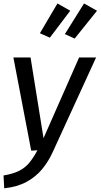

<svg xmlns="http://www.w3.org/2000/svg" viewBox="-29 -852 569 1086"><path d="M418.5 -527.1H514.6L270.7 5Q245.6 61.1 209 105.2Q172.4 149.2 120.2 177.2Q68 205.2 -5.1 213.1L-9.1 140.5Q44.8 131.6 79.3 114.1Q113.8 96.7 137.3 67.8Q160.9 38.9 182.8 -2L147.5 0L46.7 -527.1H143.8L217.2 -70.5ZM338 -659.1 446.3 -832.4 519.7 -791.2 393.4 -633.9ZM196.7 -664 295.9 -832.4 368.3 -791.3 253 -638.9Z"/></svg>

Font: Fira Sans Variable
Style: Italic
Weight: 397
Italic angle: -8°
Designer: Carrois Corporate & Edenspiekermann AG
Foundry: Carrois Corporate GbR & Edenspiekermann AG
Version: Version 4.202